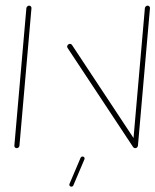

<svg xmlns="http://www.w3.org/2000/svg" viewBox="-20 -539 565 698"><path d="M40.7 -0.4Q37 -0.4 34.4 -3Q31.9 -5.6 32.2 -9.6L75.9 -509.3Q76.3 -513 79.3 -515.7Q82.2 -518.5 85.9 -518.5Q89.6 -518.5 92.2 -515.7Q94.8 -513 94.4 -509.3L50.7 -9.6Q50.4 -5.9 47.6 -3.1Q44.8 -0.4 40.7 -0.4ZM224.1 -370.4Q224.8 -374.4 227.8 -377Q230.7 -379.6 234.4 -379.6Q238.5 -379.6 241.5 -375.9L480 -15.2L464.1 -4.1L225.6 -364.8Q224.1 -367.8 224.1 -370.4ZM471.5 -0.4Q467.8 -0.4 465.2 -3Q462.6 -5.6 463 -9.6L506.7 -509.3Q507 -513 510 -515.7Q513 -518.5 516.7 -518.5Q520.4 -518.5 523 -515.7Q525.6 -513 525.2 -509.3L481.5 -9.6Q481.1 -5.9 478.3 -3.1Q475.6 -0.4 471.5 -0.4ZM232.6 129.6 272.6 35.6Q273.3 33 275.6 31.5Q277.8 30 280.4 30Q284.4 30 286.5 33.3Q288.5 36.7 287 40L247 134.1Q246.3 136.7 244.1 138.1Q241.9 139.6 239.3 139.6Q235.2 139.6 233.1 136.3Q231.1 133 232.6 129.6Z"/></svg>

Font: 26F Galaxy Sans Hairline
Style: Italic
Weight: 50
Italic angle: -5°
Designer: C₂₉H₂₅N₃O₅
Version: Version 1.200